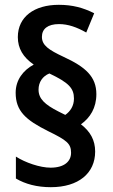

<svg xmlns="http://www.w3.org/2000/svg" viewBox="-20 -782 469 797"><path d="M45 -397C45 -321 87 -284 179 -238C257 -200 275 -186 275 -148C275 -112 247 -86 190 -86C146 -86 85 -107 46 -132V-41C85 -18 133 -5 191 -5C306 -5 375 -63 375 -153C375 -200 355 -236 316 -266C354 -293 380 -334 380 -391C380 -464 335 -504 244 -546C182 -575 154 -594 154 -629C154 -662 178 -682 225 -682C263 -682 299 -669 338 -647L371 -727C325 -750 281 -762 224 -762C122 -762 54 -712 54 -628C54 -581 76 -544 120 -514C76 -490 45 -450 45 -397ZM140 -410C140 -441 157 -466 185 -477C265 -439 287 -416 287 -373C287 -342 272 -320 251 -305L223 -319C166 -348 140 -372 140 -410Z"/></svg>

Font: Noto Sans Lao UI Cond SemBd
Style: Regular
Weight: 600
Width: 3
Designer: Monotype Design Team
Foundry: Monotype Imaging Inc.
Version: Version 2.000